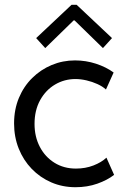

<svg xmlns="http://www.w3.org/2000/svg" viewBox="-20 -780 526 806"><path d="M296.9 5.9Q242.2 5.9 195.3 -14.4Q148.4 -34.7 113.3 -71Q78.1 -107.4 58.6 -156.2Q39.1 -205.1 39.1 -261.7Q39.1 -320.3 59.3 -368.9Q79.6 -417.5 115.2 -452.6Q150.9 -487.8 197 -507.1Q243.2 -526.4 294.9 -526.4Q340.3 -526.4 383.1 -512.5Q425.8 -498.5 457 -475.6L424.8 -404.3Q410.2 -417.5 388.7 -427.2Q367.2 -437 343 -442.6Q318.8 -448.2 296.9 -448.2Q250 -448.2 210.9 -425Q171.9 -401.9 148.4 -359.4Q125 -316.9 125 -259.8Q125 -206.1 147.2 -163.6Q169.4 -121.1 208.7 -96.7Q248 -72.3 298.8 -72.3Q338.4 -72.3 372.3 -85.4Q406.2 -98.6 426.8 -118.2L459 -45.9Q430.7 -23.9 388.7 -9Q346.7 5.9 296.9 5.9ZM169.9 -578.1 131.8 -620.1 280.3 -759.8H301.8L450.2 -620.1L412.1 -578.1L293 -694.3H289.1Z"/></svg>

Font: Reddit Sans
Style: Regular
Weight: 400
Designer: Stephen Hutchings
Foundry: Reddit
Version: Version 1.014